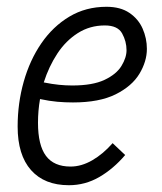

<svg xmlns="http://www.w3.org/2000/svg" viewBox="-20 -538 477 566"><path d="M32 -165Q32 -234 50 -297.5Q68 -361 102 -410.5Q136 -460 184.5 -489Q233 -518 294 -518Q335 -518 361.5 -500Q388 -482 400.5 -453.5Q413 -425 413 -394Q413 -357 391 -320.5Q369 -284 321 -260Q273 -236 195 -236Q172 -236 149 -238Q126 -240 98 -246Q92 -212 92 -176Q92 -110 115.5 -78.5Q139 -47 188 -47Q220 -47 252 -65.5Q284 -84 312 -116L349 -81Q314 -40 272.5 -16Q231 8 183 8Q111 8 71.5 -36.5Q32 -81 32 -165ZM289 -463Q245 -463 209.5 -440.5Q174 -418 149 -380Q124 -342 109 -295Q134 -290 154 -288Q174 -286 193 -286Q253 -286 288 -302.5Q323 -319 338 -343.5Q353 -368 353 -390Q353 -416 340 -439.5Q327 -463 289 -463Z"/></svg>

Font: Radio Canada Condensed Light
Style: Italic
Weight: 300
Width: 3
Italic angle: -12°
Designer: Charles Daoud, Etienne Aubert Bonn, Alexandre Saumier Demers, Jacques Le Bailly
Foundry: Radio-Canada
Version: Version 2.104; ttfautohint (v1.8.4.7-5d5b);gftools[0.9.28.de